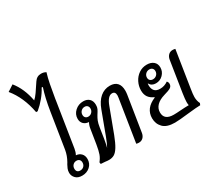

<svg xmlns="http://www.w3.org/2000/svg" viewBox="-177 -1339 1883 1693"><g transform="rotate(-30 764.5 -492.5)"><path d="M286 -233Q281 -201 267 -176Q299 -174 319.5 -153Q340 -132 340 -97Q340 -51 307.5 -21.5Q275 8 227 8Q184 8 161 -16Q138 -40 138 -72Q138 -93 146 -112.5Q154 -132 161.5 -144.5Q169 -157 171 -160Q200 -211 209 -265L265 -620Q286 -753 316 -843L305 -845Q282 -801 247 -758.5Q212 -716 170 -681H154Q123 -847 33 -956L96 -997Q166 -911 191 -779Q210 -795 234 -829Q258 -863 291 -914Q316 -953 360 -953Q388 -953 409 -940Q394 -892 383 -834.5Q372 -777 359 -699L356 -678ZM247 -132Q225 -132 210.5 -117Q196 -102 196 -79Q196 -60 206 -50Q216 -40 234 -40Q257 -40 271.5 -54.5Q286 -69 286 -92Q286 -111 275.5 -121.5Q265 -132 247 -132Z M930 -452Q930 -435 927 -414L870 -55Q865 -27 848 -10.5Q831 6 805 6Q791 6 779 2L847 -430Q849 -444 849 -450Q849 -490 816 -490Q771 -490 740 -405L649 -162Q623 -94 600.5 -57.5Q578 -21 555 -7.5Q532 6 501 6Q484 6 464 3Q458 3 444.5 1.5Q431 0 419 0L416 -18Q439 -46 450.5 -77.5Q462 -109 472 -170L495 -315Q500 -348 514 -372Q480 -374 460.5 -394Q441 -414 441 -446Q441 -492 476 -524Q511 -556 560 -556Q598 -556 620.5 -534.5Q643 -513 643 -473Q643 -449 635.5 -433Q628 -417 609 -388Q596 -367 587 -344.5Q578 -322 572 -283L555 -174Q547 -125 538 -94Q559 -132 579 -186L664 -414Q690 -485 733 -521.5Q776 -558 832 -558Q880 -558 905 -531Q930 -504 930 -452ZM533 -416Q555 -416 570 -431.5Q585 -447 585 -469Q585 -487 574.5 -497.5Q564 -508 547 -508Q525 -508 510 -492.5Q495 -477 495 -455Q495 -437 505.5 -426.5Q516 -416 533 -416Z M1429 -98Q1429 -59 1445 -28L1437 -10Q1405 -10 1313 0Q1211 12 1169 12Q1087 12 1049.5 -26.5Q1012 -65 1012 -122Q1012 -223 1124 -269V-273Q1087 -289 1068.5 -315.5Q1050 -342 1050 -383Q1050 -427 1070 -467Q1090 -507 1126 -531.5Q1162 -556 1207 -556Q1249 -556 1274.5 -534.5Q1300 -513 1300 -475Q1300 -433 1270 -402.5Q1240 -372 1197 -372Q1153 -372 1134 -407L1132 -405Q1131 -399 1131 -388Q1131 -354 1148.5 -333Q1166 -312 1206 -312Q1249 -312 1286 -338Q1298 -326 1298 -310Q1298 -285 1278 -272.5Q1258 -260 1210 -247Q1155 -231 1126.5 -201.5Q1098 -172 1098 -132Q1098 -54 1194 -54Q1222 -54 1259 -57Q1317 -61 1350 -61Q1347 -76 1347 -94Q1347 -119 1356 -180L1405 -493Q1410 -521 1427 -537.5Q1444 -554 1470 -554Q1484 -554 1496 -550L1438 -180Q1429 -125 1429 -98ZM1152 -455Q1152 -437 1163 -426.5Q1174 -416 1192 -416Q1215 -416 1230.5 -431.5Q1246 -447 1246 -469Q1246 -487 1235 -497.5Q1224 -508 1206 -508Q1183 -508 1167.5 -492.5Q1152 -477 1152 -455Z"/></g></svg>

Font: Thasadith
Style: Bold Italic
Weight: 700
Italic angle: -9°
Designer: Cadson Demak Co.,Ltd.
Foundry: Cadson Demak Co.,Ltd.
Version: Version 1.000; ttfautohint (v1.6)